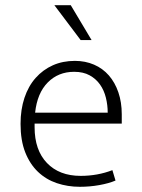

<svg xmlns="http://www.w3.org/2000/svg" viewBox="-20 -710 544 738"><path d="M448 -235H113V-221Q113 -133 160.5 -83.5Q208 -34 290 -34Q355 -34 412 -56L424 -16Q398 -5 361.5 1.5Q325 8 287 8Q240 8 198.5 -6Q157 -20 126 -49.5Q95 -79 77 -124.5Q59 -170 59 -234Q59 -289 74 -334Q89 -379 117 -410.5Q145 -442 183 -459Q221 -476 268 -476Q308 -476 341.5 -461.5Q375 -447 398.5 -420Q422 -393 435 -355Q448 -317 448 -271ZM394 -277Q394 -306 387 -334.5Q380 -363 364.5 -385Q349 -407 324.5 -420.5Q300 -434 265 -434Q204 -434 163.5 -393Q123 -352 115 -277ZM252 -690 332 -556H290L189 -690Z"/></svg>

Font: Ek Mukta ExtraLight
Style: Regular
Weight: 275
Designer: Girish Dalvi and Yashodeep Gholap
Foundry: Ek Type
Version: Version 2.538;PS 1.002;hotconv 16.6.51;makeotf.lib2.5.65220;